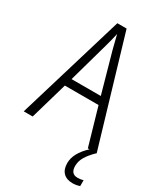

<svg xmlns="http://www.w3.org/2000/svg" viewBox="-228 -805 956 1115"><g transform="rotate(30 250.5 -247.5)"><path d="M501 172V212Q477 220 454 220Q413 220 391 197.5Q369 175 369 133Q369 67 441 0H430L358 -249H132L60 0H0L215 -715H277L489 0H487Q452 34 434.5 63.5Q417 93 417 125Q417 178 463 178Q485 178 501 172ZM343 -301 269 -565Q249 -641 245 -660Q238 -625 221 -565L147 -301Z"/></g></svg>

Font: Noto Sans Display Light Narrow
Style: Regular
Weight: 300
Width: 4
Designer: Monotype Design team
Foundry: Monotype Imaging Inc.
Version: Version 1.000